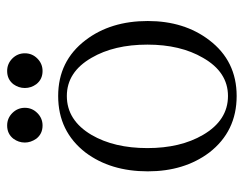

<svg xmlns="http://www.w3.org/2000/svg" viewBox="-93 -575 686 540"><g transform="rotate(-90 250.0 -305.0)"><path d="M250 -484.4Q150.4 -484.4 90.8 -407.2Q38.1 -336.9 38.1 -232.4Q38.1 -129.9 90.8 -59.6Q150.4 17.6 250 17.6Q348.6 17.6 407.2 -59.6Q460.9 -129.9 460.9 -232.4Q460.9 -336.9 407.2 -407.2Q348.6 -484.4 250 -484.4ZM250 -460Q317.4 -460 357.4 -390.6Q394.5 -327.1 394.5 -233.4Q394.5 -140.6 357.4 -77.1Q317.4 -6.8 250 -6.8Q181.6 -6.8 140.6 -77.1Q103.5 -140.6 103.5 -233.4Q103.5 -327.1 140.6 -390.6Q181.6 -460 250 -460ZM119.1 -578.1Q119.1 -561.5 129.9 -545.9Q143.6 -528.3 167 -528.3Q187.5 -528.3 202.1 -543Q216.8 -557.6 216.8 -578.1Q216.8 -598.6 202.1 -613.3Q187.5 -627.9 167 -627.9Q143.6 -627.9 129.9 -610.4Q119.1 -595.7 119.1 -578.1ZM272.5 -578.1Q272.5 -560.5 283.2 -545.9Q296.9 -528.3 320.3 -528.3Q340.8 -528.3 355.5 -543Q370.1 -557.6 370.1 -578.1Q370.1 -598.6 355.5 -613.3Q340.8 -627.9 320.3 -627.9Q296.9 -627.9 283.2 -610.4Q272.5 -595.7 272.5 -578.1Z"/></g></svg>

Font: BatangChe
Style: Regular
Weight: 400
Monospace: yes
Version: Version 2.21